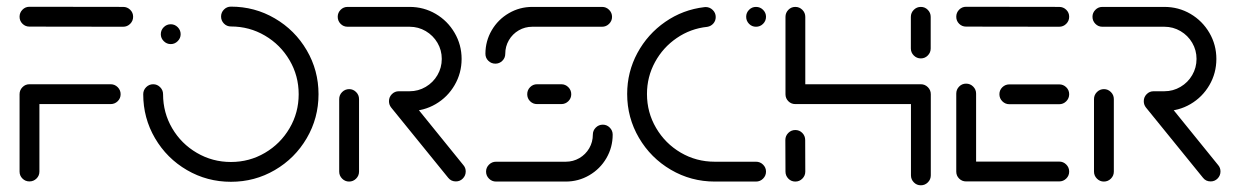

<svg xmlns="http://www.w3.org/2000/svg" viewBox="-20 -539 3670 570"><path d="M97 -260.4V-29.6Q97 -17.4 88.3 -8.9Q79.6 -0.4 67.4 -0.4Q55.2 -0.4 46.7 -8.9Q38.1 -17.4 38.1 -29.6V-260.4ZM338.1 -259.3Q338.1 -247 329.4 -238.5Q320.7 -230 308.5 -230H67.4Q55.2 -230 46.7 -238.5Q38.1 -247 38.1 -259.3Q38.1 -271.5 46.7 -280.2Q55.2 -288.9 67.4 -288.9H308.5Q320.7 -288.9 329.4 -280.2Q338.1 -271.5 338.1 -259.3ZM38.1 -489.3Q38.1 -501.5 46.7 -510.2Q55.2 -518.9 67.4 -518.9L345.6 -518.5Q357.8 -518.5 366.5 -510Q375.2 -501.5 375.2 -489.3Q375.2 -477 366.5 -468.3Q357.8 -459.6 345.6 -459.6L67.4 -460Q55.2 -460 46.7 -468.5Q38.1 -477 38.1 -489.3Z M457.4 -437.4Q457.4 -449.6 466.1 -458.3Q474.8 -467 487 -467Q498.9 -467 507.6 -458.3Q516.3 -449.6 516.3 -437.4Q516.3 -425.6 507.6 -416.9Q498.9 -408.1 487 -408.1Q474.8 -408.1 466.1 -416.9Q457.4 -425.6 457.4 -437.4ZM636.3 -490Q636.3 -501.9 644.8 -510.6Q653.3 -519.3 665.6 -519.3Q736.3 -519.3 795.9 -484.4Q855.6 -449.6 890.6 -389.8Q925.6 -330 925.6 -259.3Q925.6 -188.5 890.6 -128.7Q855.6 -68.9 795.9 -34.1Q736.3 0.7 665.6 0.7Q594.8 0.7 535 -34.1Q475.2 -68.9 440.2 -128.7Q405.2 -188.5 405.2 -259.3Q405.2 -271.5 413.9 -280.2Q422.6 -288.9 434.8 -288.9Q446.7 -288.9 455.4 -280.2Q464.1 -271.5 464.1 -259.3Q464.1 -204.4 491.1 -158.3Q518.1 -112.2 564.4 -85.2Q610.7 -58.1 665.6 -58.1Q720.4 -58.1 766.5 -85.2Q812.6 -112.2 839.6 -158.3Q866.7 -204.4 866.7 -259.3Q866.7 -314.1 839.6 -360.2Q812.6 -406.3 766.5 -433.3Q720.4 -460.4 665.6 -460.4Q653.3 -460.4 644.8 -469.1Q636.3 -477.8 636.3 -490Z M1016.3 0Q1004.4 0 995.7 -8.7Q987 -17.4 987 -29.6V-244.8Q987 -257 995.7 -265.7Q1004.4 -274.4 1016.7 -274.4Q1028.5 -274.4 1037.2 -265.7Q1045.9 -257 1045.9 -244.8V-29.6Q1045.9 -17.4 1037.2 -8.7Q1028.5 0 1016.3 0ZM1362.6 -30Q1362.6 -17.8 1354.1 -9.1Q1345.6 -0.4 1333.3 -0.4Q1326.3 -0.4 1320.6 -3.1Q1314.8 -5.9 1310.7 -11.1L1141.1 -220Q1134.8 -228.1 1134.8 -238.5Q1134.8 -250.7 1143.3 -259.4Q1151.9 -268.1 1164.1 -268.1Q1177.8 -268.1 1187 -257L1355.9 -48.5Q1362.6 -40.7 1362.6 -30ZM1134.8 -238.9Q1134.8 -250.7 1143.3 -259.4Q1151.9 -268.1 1164.1 -268.1H1195.9Q1221.9 -268.1 1243.9 -281.1Q1265.9 -294.1 1278.7 -316.1Q1291.5 -338.1 1291.5 -364.1Q1291.5 -390 1278.7 -411.9Q1265.9 -433.7 1243.9 -446.7Q1221.9 -459.6 1195.9 -459.6H1011.9Q999.6 -459.6 991.1 -468.3Q982.6 -477 982.6 -489.3Q982.6 -501.1 991.1 -509.8Q999.6 -518.5 1011.9 -518.5H1195.9Q1238.1 -518.5 1273.5 -497.8Q1308.9 -477 1329.6 -441.5Q1350.4 -405.9 1350.4 -364.1Q1350.4 -321.9 1329.6 -286.3Q1308.9 -250.7 1273.5 -230Q1238.1 -209.3 1195.9 -209.3H1164.1Q1151.9 -209.3 1143.3 -218Q1134.8 -226.7 1134.8 -238.9Z M1769.6 -168.9Q1781.5 -168.9 1790.2 -160.2Q1798.9 -151.5 1798.9 -139.3Q1798.9 -101.5 1780.2 -69.4Q1761.5 -37.4 1729.4 -18.7Q1697.4 0 1659.6 0H1452.6Q1440.4 0 1431.7 -8.7Q1423 -17.4 1423 -29.6Q1423 -41.5 1431.7 -50.2Q1440.4 -58.9 1452.6 -58.9H1659.6Q1681.5 -58.9 1700 -69.6Q1718.5 -80.4 1729.3 -98.9Q1740 -117.4 1740 -139.3Q1740 -151.5 1748.7 -160.2Q1757.4 -168.9 1769.6 -168.9ZM1675.9 -259.3Q1675.9 -247 1667.2 -238.5Q1658.5 -230 1646.3 -230H1574.4Q1562.2 -230 1553.7 -238.5Q1545.2 -247 1545.2 -259.3Q1545.2 -271.5 1553.7 -280.2Q1562.2 -288.9 1574.4 -288.9H1646.3Q1658.5 -288.9 1667.2 -280.2Q1675.9 -271.5 1675.9 -259.3ZM1450.7 -350Q1438.5 -350 1429.8 -358.5Q1421.1 -367 1421.1 -379.3Q1421.1 -417 1439.8 -449.1Q1458.5 -481.1 1490.6 -499.8Q1522.6 -518.5 1560.4 -518.5H1767.4Q1779.6 -518.5 1788.3 -509.8Q1797 -501.1 1797 -488.9Q1797 -477 1788.3 -468.3Q1779.6 -459.6 1767.4 -459.6H1560.4Q1538.5 -459.6 1520 -448.9Q1501.5 -438.1 1490.7 -419.6Q1480 -401.1 1480 -379.3Q1480 -367 1471.3 -358.5Q1462.6 -350 1450.7 -350Z M1841.9 -260Q1841.9 -325.2 1872.2 -381.5Q1902.6 -437.8 1955 -474.1Q2007.4 -510.4 2071.1 -517.8L2074.8 -518.1Q2087 -518.1 2095.9 -509.4Q2104.8 -500.7 2104.8 -488.5Q2104.8 -477.4 2097.8 -469.3Q2090.7 -461.1 2079.6 -459.3Q2030 -454.1 1989.1 -426.1Q1948.1 -398.1 1924.4 -354.4Q1900.7 -310.7 1900.7 -260Q1900.7 -205.2 1927.8 -159.1Q1954.8 -113 2000.9 -85.9Q2047 -58.9 2101.9 -58.9H2224.4Q2236.7 -58.9 2245.4 -50.2Q2254.1 -41.5 2254.1 -29.6Q2254.1 -17.4 2245.4 -8.7Q2236.7 0 2224.4 0H2101.9Q2031.5 0 1971.7 -35Q1911.9 -70 1876.9 -129.8Q1841.9 -189.6 1841.9 -260ZM2195.2 -489.3Q2195.2 -501.1 2203.7 -509.8Q2212.2 -518.5 2224.4 -518.5Q2236.7 -518.5 2245.4 -509.8Q2254.1 -501.1 2254.1 -489.3Q2254.1 -477 2245.4 -468.3Q2236.7 -459.6 2224.4 -459.6Q2212.2 -459.6 2203.7 -468.3Q2195.2 -477 2195.2 -489.3Z M2341.1 0Q2328.9 0 2320.4 -8.7Q2311.9 -17.4 2311.9 -29.6L2311.5 -123.3Q2311.5 -135.6 2320.2 -144.3Q2328.9 -153 2341.1 -153Q2353.3 -153 2361.9 -144.3Q2370.4 -135.6 2370.4 -123.3L2370.7 -29.6Q2370.7 -17.4 2362 -8.7Q2353.3 0 2341.1 0ZM2341.1 -518.5Q2353.3 -518.5 2362 -509.8Q2370.7 -501.1 2370.7 -488.9V-259.3Q2370.7 -247 2362 -238.5Q2353.3 -230 2341.1 -230Q2328.9 -230 2320.4 -238.5Q2311.9 -247 2311.9 -259.3V-488.9Q2311.9 -501.1 2320.4 -509.8Q2328.9 -518.5 2341.1 -518.5ZM2713.7 -230H2341.1V-288.9H2713.7ZM2713.7 -288.9Q2725.9 -288.9 2734.6 -280.2Q2743.3 -271.5 2743.3 -259.3V-18.5Q2743.3 -6.3 2734.6 2.4Q2725.9 11.1 2713.7 11.1Q2701.5 11.1 2693 2.4Q2684.4 -6.3 2684.4 -18.5V-259.3Q2684.4 -271.5 2693 -280.2Q2701.5 -288.9 2713.7 -288.9ZM2713.7 -365.6Q2701.5 -365.6 2692.8 -374.3Q2684.1 -383 2684.1 -395.2V-488.9Q2684.1 -501.1 2692.8 -509.8Q2701.5 -518.5 2713.7 -518.5Q2725.9 -518.5 2734.4 -509.8Q2743 -501.1 2743 -488.9V-395.2Q2743 -383 2734.4 -374.3Q2725.9 -365.6 2713.7 -365.6Z M2818.9 -28.9V-261.1Q2818.9 -273.3 2827.4 -282Q2835.9 -290.7 2848.1 -290.7Q2860.4 -290.7 2869.1 -282Q2877.8 -273.3 2877.8 -261.1V-28.9ZM3154.1 -29.6Q3154.1 -17.4 3145.4 -8.9Q3136.7 -0.4 3124.4 -0.4H2848.1Q2835.9 -0.4 2827.4 -8.9Q2818.9 -17.4 2818.9 -29.6Q2818.9 -41.9 2827.4 -50.6Q2835.9 -59.3 2848.1 -59.3H3124.4Q3136.7 -59.3 3145.4 -50.6Q3154.1 -41.9 3154.1 -29.6ZM2947 -259.3Q2947 -271.5 2955.7 -280Q2964.4 -288.5 2976.7 -288.5H3124.4Q3136.7 -288.5 3145.4 -280Q3154.1 -271.5 3154.1 -259.3Q3154.1 -247 3145.4 -238.3Q3136.7 -229.6 3124.4 -229.6H2976.7Q2964.4 -229.6 2955.7 -238.3Q2947 -247 2947 -259.3ZM2818.9 -489.3Q2818.9 -501.5 2827.4 -510.2Q2835.9 -518.9 2848.1 -518.9L3124.4 -518.5Q3136.7 -518.5 3145.4 -510Q3154.1 -501.5 3154.1 -489.3Q3154.1 -477 3145.4 -468.3Q3136.7 -459.6 3124.4 -459.6L2848.1 -460Q2835.9 -460 2827.4 -468.5Q2818.9 -477 2818.9 -489.3Z M3257 0Q3245.2 0 3236.5 -8.7Q3227.8 -17.4 3227.8 -29.6V-244.8Q3227.8 -257 3236.5 -265.7Q3245.2 -274.4 3257.4 -274.4Q3269.3 -274.4 3278 -265.7Q3286.7 -257 3286.7 -244.8V-29.6Q3286.7 -17.4 3278 -8.7Q3269.3 0 3257 0ZM3603.3 -30Q3603.3 -17.8 3594.8 -9.1Q3586.3 -0.4 3574.1 -0.4Q3567 -0.4 3561.3 -3.1Q3555.6 -5.9 3551.5 -11.1L3381.9 -220Q3375.6 -228.1 3375.6 -238.5Q3375.6 -250.7 3384.1 -259.4Q3392.6 -268.1 3404.8 -268.1Q3418.5 -268.1 3427.8 -257L3596.7 -48.5Q3603.3 -40.7 3603.3 -30ZM3375.6 -238.9Q3375.6 -250.7 3384.1 -259.4Q3392.6 -268.1 3404.8 -268.1H3436.7Q3462.6 -268.1 3484.6 -281.1Q3506.7 -294.1 3519.4 -316.1Q3532.2 -338.1 3532.2 -364.1Q3532.2 -390 3519.4 -411.9Q3506.7 -433.7 3484.6 -446.7Q3462.6 -459.6 3436.7 -459.6H3252.6Q3240.4 -459.6 3231.9 -468.3Q3223.3 -477 3223.3 -489.3Q3223.3 -501.1 3231.9 -509.8Q3240.4 -518.5 3252.6 -518.5H3436.7Q3478.9 -518.5 3514.3 -497.8Q3549.6 -477 3570.4 -441.5Q3591.1 -405.9 3591.1 -364.1Q3591.1 -321.9 3570.4 -286.3Q3549.6 -250.7 3514.3 -230Q3478.9 -209.3 3436.7 -209.3H3404.8Q3392.6 -209.3 3384.1 -218Q3375.6 -226.7 3375.6 -238.9Z"/></svg>

Font: 26F Galaxy Sans Medium
Style: Regular
Weight: 500
Designer: C₂₉H₂₅N₃O₅
Version: Version 1.100